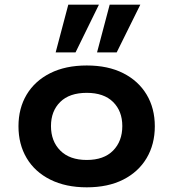

<svg xmlns="http://www.w3.org/2000/svg" viewBox="-20 -791 741 821"><path d="M351 10Q261 10 195 -23Q129 -56 94 -115Q59 -174 59 -251Q59 -328 94 -386.5Q129 -445 194.5 -478Q260 -511 351 -511Q442 -511 507 -478Q572 -445 607 -386.5Q642 -328 642 -251Q642 -174 607 -115Q572 -56 507 -23Q442 10 351 10ZM351 -107Q424 -107 463.5 -147Q503 -187 503 -252Q503 -316 463.5 -355Q424 -394 351 -394Q277 -394 237.5 -355Q198 -316 198 -252Q198 -187 238 -147Q278 -107 351 -107ZM395 -567 449 -771H580L479 -567ZM218 -567 272 -771H403L303 -567Z"/></svg>

Font: Nunito Sans 7pt SemiExpanded
Style: Bold
Weight: 700
Width: 6
Designer: Vernon Adams
Foundry: Vernon Adams
Version: Version 3.101;gftools[0.9.27]